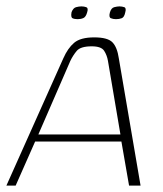

<svg xmlns="http://www.w3.org/2000/svg" viewBox="-31 -581 509 601"><path d="M332 -521Q323 -521 316 -524Q309 -527 313 -542Q317 -556 326.5 -558.5Q336 -561 343 -561Q351 -561 358 -558.5Q365 -556 361 -542Q358 -527 350 -524Q342 -521 332 -521ZM212 -521Q202 -521 196 -524Q190 -527 193 -543Q198 -556 207 -558.5Q216 -561 224 -561Q232 -561 239 -558.5Q246 -556 242 -543Q238 -528 230 -524.5Q222 -521 212 -521ZM-11 0 167 -398Q181 -430 201 -447Q221 -464 264 -464Q306 -464 321 -448.5Q336 -433 341 -398L409 0H373L349 -138H79L18 0ZM89 -160H346L307 -390Q304 -408 295 -422Q286 -436 256 -436Q221 -436 209 -421.5Q197 -407 189 -390Z"/></svg>

Font: Genos ExtraLight
Style: Italic
Weight: 250
Italic angle: -8°
Designer: Robert E. Leuschke
Foundry: Robert E. Leuschke
Version: Version 1.010